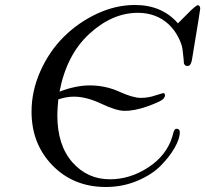

<svg xmlns="http://www.w3.org/2000/svg" viewBox="-20 -725 820 767"><path d="M106 -278.8Q106 -361.8 141.4 -440.9Q176.8 -520 234.4 -577.4Q292 -634.8 366.9 -669.9Q441.9 -705.1 519 -705.1Q627 -705.1 690.9 -631.8Q704.1 -645 724.1 -665Q762.2 -704.1 770 -704.1Q779.8 -704.1 779.8 -689.9Q779.8 -685.1 748 -493.2Q744.1 -464.4 732.9 -461.9Q719.7 -459 714.8 -471.2Q714.8 -472.2 713.4 -490Q711.9 -507.8 709 -528.8Q706.1 -549.8 691.4 -577.9Q676.8 -606 653.8 -627.9Q604 -673.8 530.8 -673.8Q428.7 -673.8 337.4 -590.3Q246.1 -506.8 217.8 -358.9Q282.7 -383.8 338.9 -383.8Q400.9 -383.8 456.1 -358.9Q511.2 -334 542.2 -334Q573.2 -334 602.1 -344.2L630.9 -353Q638.7 -353 639.2 -345.2Q639.2 -334 626 -325Q612.8 -315.9 567.9 -299.8Q516.1 -281.7 478 -282.2Q444.8 -282.2 385 -310.5Q325.2 -338.9 274.9 -338.9Q246.1 -338.9 212.9 -328.1Q209 -286.1 209 -265.1Q209 -145 269 -76.9Q329.1 -8.8 418.9 -8.8Q500 -8.8 572.5 -56.4Q645 -104 668 -178.2Q673.8 -203.1 678.2 -207Q681.2 -211.9 689.7 -210Q698.2 -208 698.2 -196.8Q698.2 -170.9 678.2 -135.5Q658.2 -100.1 623 -64Q587.9 -27.8 529.1 -2.9Q470.2 22 402.8 22Q273.9 22 189.9 -64Q106 -149.9 106 -278.8Z"/></svg>

Font: CMU Serif Extra
Style: RomanSlanted
Weight: 500
Italic angle: -9.46001°
Version: Version 0.7.0